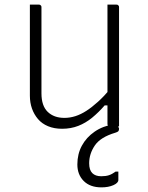

<svg xmlns="http://www.w3.org/2000/svg" viewBox="-20 -546 640 829"><path d="M148 -526Q152 -526 154 -524.5Q156 -523 157.5 -521Q159 -519 159 -515Q159 -469 159 -422.5Q159 -376 159 -329.5Q159 -283 159 -236.5Q159 -190 159 -143Q159 -89 186 -63Q213 -37 258 -37Q282 -37 305.5 -44.5Q329 -52 353 -67.5Q377 -83 403 -106.5Q429 -130 457 -163V-91H432Q406 -61 378 -38Q350 -15 318 -2.5Q286 10 248 10Q214 10 187.5 -1Q161 -12 144 -32Q127 -52 118 -77.5Q109 -103 109 -133Q109 -178 109 -222.5Q109 -267 109 -312Q109 -357 109 -401Q109 -433 109 -464Q109 -495 109 -526Q119 -526 128.5 -526Q138 -526 148 -526ZM483 -526Q487 -526 489 -524.5Q491 -523 492.5 -521Q494 -519 494 -515Q494 -446 494 -377Q494 -308 494 -238.5Q494 -169 494 -100Q494 -76 494 -56.5Q494 -37 494 -22.5Q494 -8 494 0Q488 0 481.5 0Q475 0 468.5 0Q462 0 455 0Q452 0 449.5 -1.5Q447 -3 445.5 -5Q444 -7 444 -11Q444 -97 444 -183Q444 -269 444 -355Q444 -441 444 -526Q451 -526 457.5 -526Q464 -526 470.5 -526Q477 -526 483 -526ZM473 -10Q480 -11 487 -3Q494 5 494 10Q494 17 491 20.5Q488 24 478 27Q414 46 389.5 82Q365 118 365 159Q365 188 378.5 201.5Q392 215 417 215Q437 215 450.5 210.5Q464 206 479 195H491Q491 198 491 206Q491 214 491 221Q491 228 491 231Q491 244 469.5 253.5Q448 263 418 263Q369 263 341.5 235.5Q314 208 314 164Q314 119 333.5 83Q353 47 388.5 22.5Q424 -2 473 -10Z"/></svg>

Font: Recursive Light
Style: Regular
Weight: 300
Version: Version 1.085